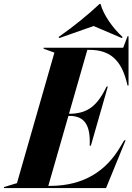

<svg xmlns="http://www.w3.org/2000/svg" viewBox="-75 -954 672 974"><path d="M537 -212C463 -84 347 -12 182 -11H170L272 -366H286C351 -362 385 -323 380 -215H386L472 -515H466C421 -423 376 -381 288 -377H275L368 -701H380C486 -701 539 -645 566 -544L572 -520H577V-770H572L550 -712H146V-707L201 -687L11 -25L-55 -5V0H463L562 -242H555ZM222 -766 226 -761 400 -822 543 -761 547 -766C494 -815 450 -879 435 -934H430C375 -882 302 -822 222 -766Z"/></svg>

Font: Nyght Serif Bold Italic
Style: Regular
Weight: 700
Italic angle: -16°
Designer: Maksym Kobuzan
Version: Version 0.410;Glyphs 3.1.2 (3151)